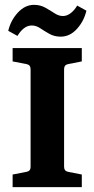

<svg xmlns="http://www.w3.org/2000/svg" viewBox="-20 -771 389 791"><path d="M317 -518 261 -507Q244 -504 244 -486V-84Q244 -66 261 -63L317 -52V0H32V-52L89 -63Q106 -66 106 -83V-486Q106 -504 89 -507L32 -518V-573H317ZM230 -620Q204 -620 183.5 -631.5Q163 -643 146 -654.5Q129 -666 111 -666Q93 -666 78 -654Q63 -642 52 -623L14 -644Q24 -687 53.5 -719Q83 -751 120 -751Q146 -751 166.5 -739.5Q187 -728 204.5 -716.5Q222 -705 239 -705Q256 -705 271.5 -717Q287 -729 298 -748L336 -727Q326 -684 297 -652Q268 -620 230 -620Z"/></svg>

Font: Rasa
Style: Regular
Weight: 400
Designer: Anna Giedrys (Yrsa+Rasa design), David Brezina (Yrsa art-direction, Rasa art-direction, design)
Foundry: Rosetta Type Foundry
Version: Version 2.004